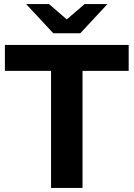

<svg xmlns="http://www.w3.org/2000/svg" viewBox="-20 -920 654 940"><path d="M384 -573H610V-700H4V-573H230V0H384ZM506 -900H394L307 -825L220 -900H108L241 -757H373Z"/></svg>

Font: Montserrat-Alt1
Style: Bold
Weight: 700
Designer: Differentunic
Foundry: Differentunic
Version: Version 7.222